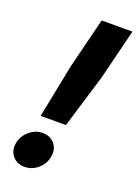

<svg xmlns="http://www.w3.org/2000/svg" viewBox="-133 -733 579 802"><g transform="rotate(20 156.0 -332.5)"><path d="M72.5 -213.3 120 -450.8 175.8 -675H312.5L256.7 -450L185 -213.3ZM81.7 10Q45.8 10 26.2 -15.8Q6.7 -41.7 15.8 -76.7Q23.3 -107.5 48.8 -128.3Q74.2 -149.2 105 -149.2Q141.7 -149.2 160.8 -123.8Q180 -98.3 170.8 -61.7Q163.3 -30.8 137.9 -10.4Q112.5 10 81.7 10Z"/></g></svg>

Font: Funnel Sans Light
Style: Bold Italic
Weight: 700
Italic angle: -14.036°
Version: Version 1.000